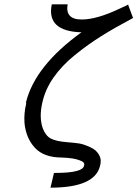

<svg xmlns="http://www.w3.org/2000/svg" viewBox="-20 -729 634 886"><path d="M101 -251Q101 -252 100 -254V-257Q142 -426 356 -580Q276 -582 241 -614Q206 -646 219 -709H292Q280 -639 357 -639Q427 -639 534 -690L562 -703Q564 -704 567 -705.5Q570 -707 571 -708L594 -646Q511 -602 448.5 -563Q386 -524 325.5 -475Q265 -426 226.5 -370.5Q188 -315 175 -254Q160 -188 177 -138Q190 -103 214 -90Q238 -77 288 -73Q325 -70 345 -67Q365 -64 396 -50Q427 -36 438 -12Q450 9 441 39Q415 137 213 137L229 69H231Q303 69 333 60Q365 52 368 35Q373 19 348 11Q322 0 266 -2Q183 -2 141.5 -46.5Q100 -91 93 -161Q90 -208 101 -251Z"/></svg>

Font: Coval
Style: ExtraLight Italic
Weight: 200
Foundry: Context Ltd
Version: Version 001.000